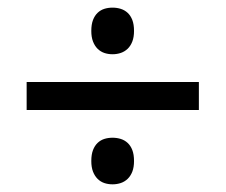

<svg xmlns="http://www.w3.org/2000/svg" viewBox="-20 -604 591 503"><path d="M49.8 -315.9V-389.2H501V-315.9ZM219.2 -182.1Q219.2 -199.2 223.6 -210.7Q228 -222.2 235.6 -229.5Q243.2 -236.8 253.2 -240Q263.2 -243.2 274.9 -243.2Q286.1 -243.2 296.4 -240Q306.6 -236.8 314.5 -229.5Q322.3 -222.2 326.7 -210.7Q331.1 -199.2 331.1 -182.1Q331.1 -166 326.7 -154.5Q322.3 -143.1 314.5 -135.5Q306.6 -127.9 296.4 -124.5Q286.1 -121.1 274.9 -121.1Q263.2 -121.1 253.2 -124.5Q243.2 -127.9 235.6 -135.5Q228 -143.1 223.6 -154.5Q219.2 -166 219.2 -182.1ZM219.2 -522.9Q219.2 -540 223.6 -551.5Q228 -563 235.6 -570.3Q243.2 -577.6 253.2 -580.8Q263.2 -584 274.9 -584Q286.1 -584 296.4 -580.8Q306.6 -577.6 314.5 -570.3Q322.3 -563 326.7 -551.5Q331.1 -540 331.1 -522.9Q331.1 -506.8 326.7 -495.4Q322.3 -483.9 314.5 -476.3Q306.6 -468.8 296.4 -465.3Q286.1 -461.9 274.9 -461.9Q263.2 -461.9 253.2 -465.3Q243.2 -468.8 235.6 -476.3Q228 -483.9 223.6 -495.4Q219.2 -506.8 219.2 -522.9Z"/></svg>

Font: Droid Sans
Style: Regular
Weight: 400
Foundry: Ascender Corporation
Version: Version 1.00 build 114